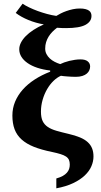

<svg xmlns="http://www.w3.org/2000/svg" viewBox="-20 -812 545 1037"><path d="M201.2 -209Q201.2 -177.2 210.4 -158Q219.7 -138.7 238.3 -126.2Q256.8 -113.8 284.7 -105.7Q312.5 -97.7 350.1 -88.9Q386.2 -80.6 411.9 -69.8Q437.5 -59.1 453.6 -44.4Q469.7 -29.8 477.3 -10.7Q484.9 8.3 484.9 33.2Q484.9 59.6 473.6 85.9Q462.4 112.3 438 135.5Q413.6 158.7 375.5 177Q337.4 195.3 284.2 205.1V151.9Q305.2 146 319.1 138.2Q333 130.4 341.3 120.8Q349.6 111.3 353.3 100.3Q356.9 89.4 356.9 77.1Q356.9 62 352.3 51.5Q347.7 41 336.4 33.4Q325.2 25.9 306.9 20.3Q288.6 14.6 261.2 8.8Q203.6 -2.9 163.1 -19Q122.6 -35.2 96.7 -58.6Q70.8 -82 58.8 -113.8Q46.9 -145.5 46.9 -188Q46.9 -227.5 61.5 -262.7Q76.2 -297.9 102.8 -327.9Q129.4 -357.9 167 -382.3Q204.6 -406.7 251 -424.8V-431.2Q212.9 -435.5 181.9 -445.8Q150.9 -456.1 129.2 -471.2Q107.4 -486.3 95.7 -505.1Q84 -523.9 84 -545.9Q84 -563.5 93 -581.5Q102.1 -599.6 119.1 -616.9Q136.2 -634.3 160.9 -650.4Q185.5 -666.5 216.8 -680.2Q173.3 -687.5 133.5 -703.9Q93.8 -720.2 64.9 -742.2L102.1 -792Q116.2 -782.2 137.5 -772Q158.7 -761.7 183.3 -752.7Q208 -743.7 234.1 -736.6Q260.3 -729.5 284.2 -726.1Q294.4 -732.4 308.3 -739.5Q322.3 -746.6 338.9 -752.4Q355.5 -758.3 373.8 -762.2Q392.1 -766.1 411.1 -766.1Q429.2 -766.1 441.4 -762.9Q453.6 -759.8 460.9 -754.4Q468.3 -749 471.2 -741.7Q474.1 -734.4 474.1 -726.1Q474.1 -695.3 441.4 -677.7Q408.7 -660.2 336.9 -660.2Q325.7 -660.2 313.7 -660.6Q301.8 -661.1 288.1 -662.1Q274.4 -651.9 262.7 -639.9Q251 -627.9 242.4 -614Q233.9 -600.1 229 -584.2Q224.1 -568.4 224.1 -549.8Q224.1 -533.2 231 -520Q237.8 -506.8 249 -496.3Q260.3 -485.8 274.9 -478.3Q289.6 -470.7 305.2 -465.8Q314 -470.2 326.9 -474.9Q339.8 -479.5 354.5 -483.2Q369.1 -486.8 384.8 -489Q400.4 -491.2 415 -491.2Q440.9 -491.2 453.9 -480.5Q466.8 -469.7 466.8 -453.1Q466.8 -442.9 462.6 -432.9Q458.5 -422.9 449.2 -414.8Q439.9 -406.7 425 -401.9Q410.2 -397 389.2 -397Q377.4 -397 365.2 -397.7Q353 -398.4 342 -399.2Q331.1 -399.9 322.5 -400.9Q314 -401.9 309.1 -402.8Q288.6 -394 269 -375.2Q249.5 -356.4 234.4 -330.3Q219.2 -304.2 210.2 -272.9Q201.2 -241.7 201.2 -209Z"/></svg>

Font: Droids
Style: b
Weight: 700
Foundry: Ascender Corporation
Version: Version 1.00 build 113